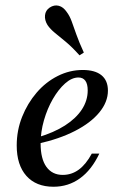

<svg xmlns="http://www.w3.org/2000/svg" viewBox="-20 -689 471 720"><path d="M180.6 11.3Q115.3 11.3 79 -29.4Q42.7 -70.2 42.7 -143.5Q42.7 -200 62.9 -250.8Q83.1 -301.6 117.3 -341.5Q151.6 -381.5 196.4 -404Q241.1 -426.6 290.3 -426.6Q336.3 -426.6 360.5 -406.9Q384.7 -387.1 384.7 -349.2Q384.7 -306.5 352.4 -267.3Q320.2 -228.2 261.3 -198Q202.4 -167.7 121.8 -150L122.6 -174.2Q182.3 -191.9 223.8 -218.5Q265.3 -245.2 287.1 -278.6Q308.9 -312.1 308.9 -350Q308.9 -374.2 300 -386.3Q291.1 -398.4 274.2 -398.4Q249.2 -398.4 224.2 -376.2Q199.2 -354 178.2 -317.7Q157.3 -281.5 144.8 -237.9Q132.3 -194.4 132.3 -150.8Q132.3 -93.5 154 -63.3Q175.8 -33.1 215.3 -33.1Q248.4 -33.1 275.4 -52.8Q302.4 -72.6 324.2 -112.9H352.4Q323.4 -51.6 279.8 -20.2Q236.3 11.3 180.6 11.3ZM278.2 -481.5Q250 -512.9 226.6 -532.3Q203.2 -551.6 185.9 -565.7Q168.5 -579.8 158.1 -595.2Q146.8 -613.7 148.8 -631.9Q150.8 -650 166.1 -660.5Q183.1 -671.8 200.4 -667.3Q217.7 -662.9 230.6 -643.5Q241.1 -629.8 248.8 -608.9Q256.5 -587.9 266.5 -559.3Q276.6 -530.6 294.4 -491.9Z"/></svg>

Font: Playfair 5pt SemiExpanded Light Medium
Style: Italic
Weight: 500
Italic angle: -15.6°
Version: Version 2.001;gftools[0.9.30]